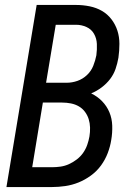

<svg xmlns="http://www.w3.org/2000/svg" viewBox="-20 -755 540 775"><path d="M6 0 128 -735H287Q315 -735 342 -729.5Q369 -724 391.5 -711Q414 -698 430 -677Q446 -656 454 -631Q462 -606 462 -578Q462 -550 458 -522Q454 -499 446.5 -477Q439 -455 424.5 -436Q410 -417 390 -402Q370 -387 348 -378Q373 -366 392 -346.5Q411 -327 421.5 -302Q432 -277 433 -248Q434 -219 429 -190Q425 -164 415 -137.5Q405 -111 388 -87.5Q371 -64 347 -46.5Q323 -29 297 -18.5Q271 -8 243.5 -4Q216 0 190 0ZM166 -421H249Q271 -421 292.5 -428.5Q314 -436 331 -452Q348 -468 356.5 -489.5Q365 -511 369 -532Q372 -555 371 -577.5Q370 -600 359.5 -618.5Q349 -637 329 -646Q309 -655 287 -655H205ZM110 -80H190Q207 -80 224.5 -82.5Q242 -85 258.5 -92.5Q275 -100 290 -111.5Q305 -123 315.5 -138Q326 -153 332 -170Q338 -187 341 -204Q344 -222 343.5 -240Q343 -258 338 -274Q333 -290 323 -303.5Q313 -317 298.5 -325.5Q284 -334 266.5 -337.5Q249 -341 231 -341H153Z"/></svg>

Font: Iosevka SS04 Medium
Style: Italic
Weight: 500
Italic angle: -9°
Monospace: yes
Designer: Belleve Invis
Foundry: Belleve Invis
Version: Version 19.0.0; ttfautohint (v1.8.4)